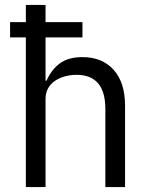

<svg xmlns="http://www.w3.org/2000/svg" viewBox="-20 -760 608 780"><path d="M85 0V-608H21V-670H85V-740H165V-670H315V-608H165V-432H169Q188 -476 222.5 -502Q257 -528 315 -528Q395 -528 441.5 -476.5Q488 -425 488 -331V0H408V-317Q408 -456 291 -456Q267 -456 244.5 -450Q222 -444 204 -432Q186 -420 175.5 -401.5Q165 -383 165 -358V0Z"/></svg>

Font: IBM Plex Sans
Style: Regular
Weight: 400
Designer: Mike Abbink, Paul van der Laan, Pieter van Rosmalen
Foundry: Bold Monday
Version: Version 3.005